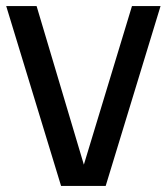

<svg xmlns="http://www.w3.org/2000/svg" viewBox="-20 -615 552 635"><path d="M182 0 0.5 -595H101L267 -38H247.5L416.5 -595H511L329.5 0Z"/></svg>

Font: Encode Sans SC Condensed Medium
Style: Regular
Weight: 500
Width: 3
Designer: Multiple Designers
Foundry: Impallari Type
Version: Version 3.002